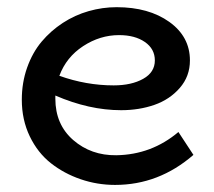

<svg xmlns="http://www.w3.org/2000/svg" viewBox="-20 -503 599 537"><path d="M479 -133.8 521 -69.8Q424.3 14.2 301.8 14.2Q252 14.2 205.6 -1.7Q159.2 -17.6 122.3 -46.6Q85.4 -75.7 63.2 -121.8Q41 -168 41 -224.1Q41 -272 55.9 -314Q70.8 -356 96.4 -386.5Q122.1 -417 155.8 -439Q189.5 -460.9 228 -471.9Q266.6 -482.9 306.2 -482.9Q396 -482.9 453.6 -441.7Q511.2 -400.4 511.2 -334Q511.2 -289.6 482.9 -257.1Q454.6 -224.6 411.9 -209.7Q369.1 -194.8 318.8 -194.8Q229.5 -194.8 134.8 -235.8V-227.1Q134.8 -154.8 184.8 -111.3Q234.9 -67.9 305.2 -68.8Q403.8 -70.3 479 -133.8ZM313 -404.8Q259.8 -404.8 212.6 -374Q165.5 -343.3 146 -291Q221.2 -264.2 297.9 -264.2Q347.7 -264.2 380.4 -282.5Q413.1 -300.8 413.1 -334Q413.1 -366.2 385.3 -385.5Q357.4 -404.8 313 -404.8Z"/></svg>

Font: BioRhyme
Style: Regular
Weight: 400
Designer: Aoife Mooney
Foundry: Aoife Mooney Type
Version: Version 1.500;PS 001.500;hotconv 1.0.88;makeotf.lib2.5.64775